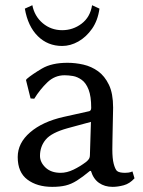

<svg xmlns="http://www.w3.org/2000/svg" viewBox="-20 -706 550 736"><path d="M328.6 -50.8H324.7Q296.4 -27.3 274.7 -13.7Q252.9 0 231.4 5.1Q210 10.3 180.2 10.3Q122.1 10.3 85 -17.6Q47.9 -45.4 47.9 -104Q47.9 -157.7 95.5 -198.7Q143.1 -239.7 223.6 -257.8L322.3 -279.8Q329.6 -282.2 329.6 -292.5Q329.6 -336.9 319.6 -362.5Q309.6 -388.2 293.2 -399.9Q276.9 -411.6 259.8 -414.6Q242.7 -417.5 227.5 -417.5Q189.9 -417.5 161.6 -390.4Q133.3 -363.3 111.3 -327.6L97.2 -328.6L79.6 -399.4L83 -403.8Q103 -420.9 140.6 -443.1Q178.2 -465.3 238.8 -465.3Q269 -465.3 299.8 -458.3Q330.6 -451.2 356 -432.9Q381.3 -414.6 397.5 -381.1Q413.6 -347.7 413.6 -293.5Q413.6 -289.6 413.1 -268.8Q412.6 -248 412.1 -221.2Q411.6 -194.3 411.1 -169.9Q410.6 -145.5 410.6 -133.3Q410.6 -98.1 415.8 -78.4Q420.9 -58.6 428.2 -50.8Q433.6 -46.4 442.4 -44.9Q451.2 -43.5 459 -43.5Q465.3 -43.5 472.4 -44.4Q479.5 -45.4 487.8 -48.8L495.6 -22.5Q477.1 -2 454.3 4.2Q431.6 10.3 411.6 10.3Q381.3 10.3 359.6 -4.9Q337.9 -20 328.6 -50.8ZM328.6 -238.8 238.8 -214.4Q177.2 -197.3 155.3 -170.9Q133.3 -144.5 133.3 -108.4Q133.3 -84 154.5 -63.7Q175.8 -43.5 212.4 -43.5Q236.3 -43.5 261.7 -55.7Q287.1 -67.9 309.6 -85Q315.9 -89.8 320.3 -95.9Q324.7 -102.1 324.7 -112.3ZM104 -686Q112.3 -643.6 144 -616.9Q175.8 -590.3 218.3 -590.3Q259.8 -590.3 292.7 -615.2Q325.7 -640.1 333 -686L361.3 -672.9Q355 -627.4 332.8 -595.7Q310.5 -564 280.3 -546.9Q250 -529.8 218.3 -529.8Q163.1 -529.8 125 -567.4Q86.9 -605 75.2 -672.9Z"/></svg>

Font: Kurinto Seri
Style: Regular
Weight: 400
Designer: Kurinto was developed by Clint Goss from a range of fonts that are compatible with the SIL Open Font License Version 1.1
Foundry: Clinton F. Goss
Version: Version 2.196; July 25, 2020